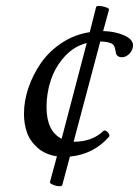

<svg xmlns="http://www.w3.org/2000/svg" viewBox="-20 -634 475 657"><path d="M192.9 0Q190.4 3.9 180.7 3.2Q170.9 2.4 160.4 -2.2Q149.9 -6.8 150.9 -11.2L174.8 -99.1Q134.8 -105 108.6 -128.2Q82.5 -151.4 72.3 -180.7Q62 -210 62 -245.1Q62 -288.1 77.1 -333Q92.3 -377.9 119.9 -418Q147.5 -458 191.2 -487.1Q234.9 -516.1 287.1 -523.9L309.1 -610.8Q311.5 -614.3 321.8 -613.5Q332 -612.8 343 -608.9Q354 -605 353 -601.1L333 -527.8Q375 -526.4 405 -512.9Q435.1 -499.5 435.1 -479Q435.1 -462.9 423.1 -450.4Q411.1 -438 397 -438Q382.3 -438 377 -450.2Q373.5 -477.5 366.2 -481.9Q357.4 -490.7 323.2 -492.2L231.9 -148.9Q295.4 -148.9 334 -186Q337.4 -189 343 -186Q348.6 -183.1 352.5 -176.5Q356.4 -169.9 353 -166Q300.3 -106 219.2 -98.1ZM190.9 -159.2 276.9 -486.8Q232.9 -475.6 200.9 -440.2Q168.9 -404.8 154.1 -360.1Q139.2 -315.4 139.2 -268.1Q139.2 -185.1 190.9 -159.2Z"/></svg>

Font: Junicode SmCond Medium
Style: Italic
Weight: 500
Width: 4
Italic angle: -11°
Designer: Peter S. Baker
Version: Version 2.206